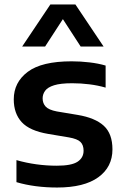

<svg xmlns="http://www.w3.org/2000/svg" viewBox="-20 -828 554 858"><path d="M235 10Q186 10 140 4Q94 -2 53.5 -14V-112.5Q97 -100 142.2 -93.8Q187.5 -87.5 234 -87.5Q299.5 -87.5 326.5 -105.2Q353.5 -123 353.5 -154.5Q353.5 -180 339.5 -193.8Q325.5 -207.5 288 -214L195.5 -229.5Q112.5 -243.5 77 -282.2Q41.5 -321 41.5 -384Q41.5 -460 104 -507Q166.5 -554 300 -554Q340.5 -554 380.2 -549.2Q420 -544.5 452 -535V-436.5Q417.5 -446.5 379.5 -451.2Q341.5 -456 302.5 -456Q250.5 -456 221.8 -447Q193 -438 181.8 -422.5Q170.5 -407 170.5 -388.5Q170.5 -366.5 184 -351.8Q197.5 -337 234 -330L327 -314.5Q405 -301.5 443.8 -266Q482.5 -230.5 482.5 -160.5Q482.5 -81.5 419.2 -35.8Q356 10 235 10ZM79 -620 205 -808H317L443 -620H340.5L249 -761H273L181.5 -620Z"/></svg>

Font: Encode Sans SemiExpanded SemiBold
Style: Regular
Weight: 600
Width: 6
Designer: Multiple Designers
Foundry: Impallari Type
Version: Version 3.002